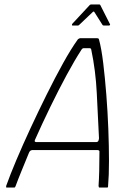

<svg xmlns="http://www.w3.org/2000/svg" viewBox="-20 -845 613 865"><path d="M11 0Q8 0 7.5 -1.5Q7 -3 8 -8Q25 -56 53.5 -123.5Q82 -191 117.5 -267.5Q153 -344 190.5 -419.5Q228 -495 264 -560Q300 -625 331 -668Q334 -670 336.5 -671.5Q339 -673 341 -673H417Q420 -673 422.5 -672Q425 -671 426 -667Q437 -627 445 -561Q453 -495 459 -418.5Q465 -342 468 -264Q471 -186 471 -119.5Q471 -53 467 -9Q467 -3 466 -1.5Q465 0 462 0H429Q426 0 425.5 -1.5Q425 -3 424 -7Q426 -36 427 -75Q428 -114 428 -160Q429 -165 426 -167Q423 -169 417 -169H125Q120 -168 117 -166Q114 -164 111 -158Q93 -114 77 -75Q61 -36 50 -6Q48 -3 47.5 -1.5Q47 0 43 0ZM143 -205H415Q419 -205 422 -208.5Q425 -212 426 -222Q421 -324 416 -425.5Q411 -527 391 -622Q390 -628 383 -628H358Q351 -628 347 -621Q317 -575 280.5 -507.5Q244 -440 207 -364Q170 -288 138 -216Q136 -213 136.5 -209Q137 -205 143 -205ZM307 -730Q304 -730 304 -732.5Q304 -735 305 -737L384 -822Q387 -825 391 -825H427Q431 -825 432 -822L475 -737Q477 -735 475.5 -732.5Q474 -730 471 -730H447Q443 -730 441 -734L405 -791Q402 -795 398 -791L338 -734Q335 -730 331 -730Z"/></svg>

Font: Glory ExtraLight
Style: Italic
Weight: 250
Italic angle: -12°
Version: Version 1.011